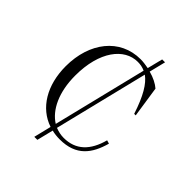

<svg xmlns="http://www.w3.org/2000/svg" viewBox="-193 -694 893 893"><g transform="rotate(45 254.0 -247.5)"><path d="M277 15C385 15 429 -47 453 -133L436 -138C413 -51 364 -3 285 -3C266 -3 248 -7 230 -14L344 -478C379 -453 409 -403 438 -314H448L425 -467C408 -482 381 -496 350 -504L370 -585H351L332 -509C315 -512 297 -515 280 -515C144 -515 56 -401 56 -246C56 -121 113 -27 206 4L185 90H205L225 9C241 13 259 15 277 15ZM118 -246C118 -406 191 -497 279 -497C296 -497 312 -494 327 -487L213 -23C157 -58 118 -136 118 -246Z"/></g></svg>

Font: Sprat Condensed Light
Style: Regular
Weight: 300
Width: 3
Designer: Ethan Nakache
Foundry: Collletttivo
Version: Version 2.000;Glyphs 3.2 (3217)